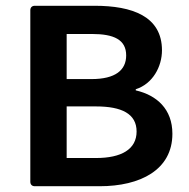

<svg xmlns="http://www.w3.org/2000/svg" viewBox="-20 -645 656 665"><path d="M85 -609.4V-15.6C85 -5.9 90.8 0 100.6 0H325.2C465.8 0 577.1 -56.6 577.1 -181.6C577.1 -267.6 522.5 -315.4 450.2 -332V-335.9C508.8 -354.5 541 -414.1 541 -470.7C541 -588.9 437.5 -625 307.6 -625H100.6C90.8 -625 85 -619.1 85 -609.4ZM296.9 -371.1H210.9V-527.3H298.8C374 -527.3 417 -507.8 417 -453.1C417 -402.3 379.9 -371.1 296.9 -371.1ZM312.5 -97.7H210.9V-276.4H312.5C401.4 -276.4 453.1 -251 453.1 -189.5C453.1 -127.9 400.4 -97.7 312.5 -97.7Z"/></svg>

Font: Ed Sans Neue SemiBold
Style: Regular
Weight: 600
Designer: Stephen Hutchings
Version: Version 1.004;PS 001.004;hotconv 1.0.88;makeotf.lib2.5.64775